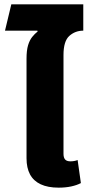

<svg xmlns="http://www.w3.org/2000/svg" viewBox="-20 -853 403 883"><path d="M102 -448V-583Q102 -621 109 -644.5Q116 -668 128 -683Q140 -698 153 -708L152 -712H3L32 -833H363V-712Q326 -712 299 -688Q272 -664 272 -600V-448ZM250 10Q200 10 167 -5.5Q134 -21 118 -51Q102 -81 102 -125V-548H272V-146Q272 -128 279.5 -119.5Q287 -111 304 -111Q312 -111 321 -112.5Q330 -114 337 -117L352 -11Q333 -1 307 4.5Q281 10 250 10Z"/></svg>

Font: Noto Sans Thai ExtraBold
Style: Regular
Weight: 800
Version: Version 2.001